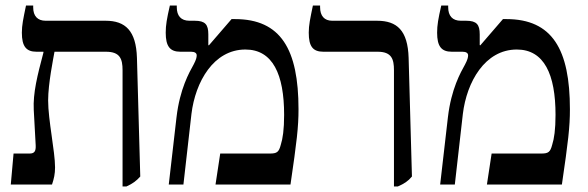

<svg xmlns="http://www.w3.org/2000/svg" viewBox="-20 -667 2125 694"><path d="M19 0H168C175 -21 179 -38 179 -62C179 -120 154 -233 154 -304C154 -365 173 -457 177 -480H363C414 -480 423 -454 423 -413V7H437C459 -3 473 -13 487 -29L475 -458C472 -556 433 -592 362 -592H145C116 -592 100 -609 100 -640V-647H74C64 -599 59 -576 59 -549C59 -499 75 -480 112 -480H137V-477C115 -394 99 -331 102 -270L109 -142C110 -121 105 -112 87 -112H29Z M590 0H643L672 -255C686 -371 752 -488 867 -488C966 -488 1007 -398 1007 -252C1007 -198 1002 -166 995 -144C988 -117 981 -112 955 -112H776L759 0H1030C1053 -157 1059 -208 1059 -272C1059 -489 995 -598 829 -598H817L735 -503L733 -504V-543C733 -578 722 -592 684 -592H665C634 -592 619 -610 619 -641V-647H594C583 -599 579 -576 579 -549C579 -500 594 -480 632 -480H671C684 -480 691 -475 691 -467C691 -460 689 -451 680 -434C664 -405 630 -346 618 -243Z M1404 7H1418C1441 -3 1455 -12 1469 -29L1457 -458C1454 -557 1415 -592 1343 -592H1181C1152 -592 1137 -610 1137 -641V-647H1111C1101 -599 1096 -576 1096 -549C1096 -499 1111 -480 1149 -480H1345C1396 -480 1404 -453 1404 -413Z M1571 0H1624L1653 -255C1667 -371 1733 -488 1848 -488C1947 -488 1988 -398 1988 -252C1988 -198 1983 -166 1976 -144C1969 -117 1962 -112 1936 -112H1757L1740 0H2011C2034 -157 2040 -208 2040 -272C2040 -489 1976 -598 1810 -598H1798L1716 -503L1714 -504V-543C1714 -578 1703 -592 1665 -592H1646C1615 -592 1600 -610 1600 -641V-647H1575C1564 -599 1560 -576 1560 -549C1560 -500 1575 -480 1613 -480H1652C1665 -480 1672 -475 1672 -467C1672 -460 1670 -451 1661 -434C1645 -405 1611 -346 1599 -243Z"/></svg>

Font: Noto Serif Hebrew SemiCondensed Medium
Style: Regular
Weight: 500
Width: 4
Designer: Monotype Design Team
Foundry: Monotype Imaging Inc.
Version: Version 2.004